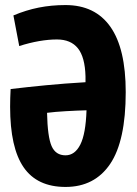

<svg xmlns="http://www.w3.org/2000/svg" viewBox="-20 -729 540 759"><path d="M56 -547 33 -668Q83 -689 133 -699Q183 -709 239 -709Q356 -709 416.5 -623Q477 -537 477 -365Q477 -172 415.5 -81Q354 10 239 10Q127 10 73.5 -67.5Q20 -145 20 -307Q20 -321 20.5 -341.5Q21 -362 22 -377Q89 -385 161.5 -392Q234 -399 318 -404Q318 -410 318 -415.5Q318 -421 318 -427Q316 -503 288 -538Q260 -573 205 -573Q172 -573 134.5 -566.5Q97 -560 56 -547ZM322 -293Q284 -292 240.5 -289.5Q197 -287 166 -283Q168 -188 184 -151.5Q200 -115 239 -115Q276 -115 297.5 -157.5Q319 -200 322 -293Z"/></svg>

Font: Georama SemiCondensed
Style: Bold
Weight: 700
Width: 4
Designer: Jean-Baptiste Levee
Foundry: Production Type
Version: Version 1.000